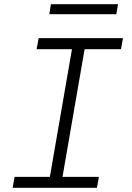

<svg xmlns="http://www.w3.org/2000/svg" viewBox="-20 -892 627 912"><path d="M163.6 -710.9H564L554.7 -658.2H381.8L276.9 -51.8H449.7L440.4 0H40L49.3 -51.8H216.8L321.8 -658.2H153.8ZM532.7 -824.7H214.4L221.7 -872.1H540.5Z"/></svg>

Font: Roboto Mono Light
Style: Italic
Weight: 300
Designer: Google
Version: Version 2.000985; 2015; ttfautohint (v1.3)